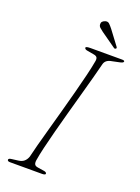

<svg xmlns="http://www.w3.org/2000/svg" viewBox="-160 -928 727 997"><g transform="rotate(20 203.0 -429.5)"><path d="M154.5 -63.5Q150.5 -45.5 154.5 -35.5Q158.5 -25.5 175 -23.5L207 -18.5Q224 -16.5 224 -7Q224 -3.5 218.5 -1.8Q213 0 206 0H29Q14 0 14 -8Q12.5 -16.5 32 -18.5L67 -23Q86 -25.5 97.5 -35.5Q109 -45.5 115 -62.5Q120.5 -87.5 132.2 -131.2Q144 -175 159.2 -230Q174.5 -285 190.8 -344.2Q207 -403.5 222 -460Q237 -516.5 248.2 -563.2Q259.5 -610 264.5 -639Q268.5 -655.5 264.5 -664Q260.5 -672.5 244.5 -675L210.5 -681Q192.5 -683.5 192.5 -693Q192.5 -700 219 -700H392.5Q406.5 -700 406.5 -694Q406.5 -686 385 -682L347 -674Q313 -669 305.5 -644Q298 -613.5 285 -565.2Q272 -517 256 -459.5Q240 -402 223.5 -342Q207 -282 192.5 -227Q178 -172 168 -129.2Q158 -86.5 154.5 -63.5ZM285 -830.5 343.5 -752.5Q348 -746 343.5 -742.5Q337.5 -738.5 333 -742L249.5 -801Q238.5 -809 231 -816Q223.5 -823 223 -832.5Q221 -850.5 243.5 -857.5Q256.5 -861 265 -853Q273.5 -845 285 -830.5Z"/></g></svg>

Font: Fraunces 9pt S000 Thin
Style: Italic
Weight: 100
Italic angle: -16°
Version: Version 1.000; ttfautohint (v1.8.3)